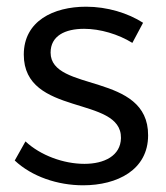

<svg xmlns="http://www.w3.org/2000/svg" viewBox="-20 -550 496 573"><path d="M375 -422 407 -482C362 -511 300 -530 237 -530C139 -530 51 -487 51 -387C51 -201 343 -266 341 -138C340 -85 291 -61 232 -61C170 -61 101 -86 56 -128L24 -71C75 -23 152 3 228 3C330 3 422 -43 422 -146C423 -335 131 -274 131 -393C131 -443 174 -464 231 -464C279 -464 333 -448 375 -422Z"/></svg>

Font: Juman Normal
Style: Regular
Weight: 300
Designer: Bandar Raffah (Arabic) Julieta Ulanovsky (Latin)
Foundry: Caramella
Version: Version 5.022;PS 005.022;hotconv 1.0.88;makeotf.lib2.5.64775